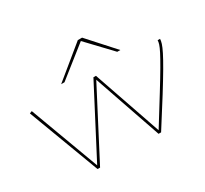

<svg xmlns="http://www.w3.org/2000/svg" viewBox="-157 -1019 1332 1248"><g transform="rotate(-30 509.5 -395.0)"><path d="M721 0H702L527 -507Q461 -380 395 -253.5Q329 -127 263 0H244L44 -533L62 -540L254 -22Q320 -149 386.5 -276Q453 -403 519 -530H538L714 -20Q791 -144 843 -228Q895 -312 926.5 -366Q958 -420 974 -451.5Q990 -483 995.5 -500.5Q1001 -518 1001 -530H1019Q1019 -516 1012.5 -495.5Q1006 -475 988.5 -440Q971 -405 938 -348.5Q905 -292 852 -207Q799 -122 721 0ZM315 -596 552 -790H584L759 -596H736L566 -775L340 -596Z"/></g></svg>

Font: Georama Extra Expanded Thin
Style: Italic
Weight: 100
Width: 8
Italic angle: -9°
Designer: Jean-Baptiste Levee
Foundry: Production Type
Version: Version 1.000